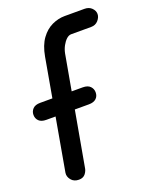

<svg xmlns="http://www.w3.org/2000/svg" viewBox="-150 -853 749 934"><g transform="rotate(-20 224.5 -386.0)"><path d="M95 0Q69 0 55 -17.5Q41 -35 44 -54L144 -619Q154 -675 178.5 -708.5Q203 -742 235.5 -757Q268 -772 301 -772H404Q427 -772 441 -758Q455 -744 455 -727Q455 -710 441 -694Q427 -678 404 -678H301Q288 -678 276 -667Q264 -656 254.5 -638.5Q245 -621 241 -601L142 -47Q140 -29 128.5 -14.5Q117 0 95 0ZM-6 -372Q-6 -390 6.5 -403Q19 -416 45 -416H265Q291 -416 303.5 -403Q316 -390 316 -372Q316 -352 303 -340Q290 -328 265 -328H45Q19 -328 6.5 -340.5Q-6 -353 -6 -372Z"/></g></svg>

Font: Edu QLD Beginner SemiBold
Style: Regular
Weight: 600
Designer: Tina and Corey Anderson
Foundry: Google for Education
Version: Version 1.003